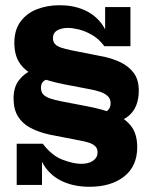

<svg xmlns="http://www.w3.org/2000/svg" viewBox="-20 -709 580 736"><path d="M380 -532Q359 -560 333 -575Q307 -590 282.5 -596Q258 -602 241 -602Q216 -602 199.5 -592.5Q183 -583 183 -563Q183 -549 190.5 -540.5Q198 -532 214 -526.5Q230 -521 255 -516L361 -495Q407 -487 440.5 -471Q474 -455 493 -429Q512 -403 512 -362Q512 -298 474 -265.5Q436 -233 369 -233L341 -271Q368 -271 386 -281Q404 -291 404 -314Q404 -330 393 -340.5Q382 -351 362.5 -357.5Q343 -364 319 -368L225 -386Q165 -398 122.5 -415.5Q80 -433 57.5 -464Q35 -495 35 -545Q35 -594 58.5 -626Q82 -658 121.5 -673.5Q161 -689 209 -689Q260 -689 301 -671.5Q342 -654 368.5 -619.5Q395 -585 401 -532ZM401 -532 383 -574V-682H480V-532ZM144 -158Q179 -112 220.5 -96.5Q262 -81 291 -81Q320 -81 337 -93Q354 -105 354 -125Q354 -139 346 -147.5Q338 -156 322.5 -161.5Q307 -167 283 -171L170 -193Q129 -202 97.5 -218.5Q66 -235 49 -262.5Q32 -290 32 -332Q32 -375 53 -402Q74 -429 106 -442Q138 -455 170 -455L196 -410Q171 -410 154 -402Q137 -394 137 -373Q137 -357 145.5 -347.5Q154 -338 171 -332Q188 -326 213 -321L312 -302Q371 -291 414.5 -274Q458 -257 482 -226.5Q506 -196 506 -145Q506 -72 456 -32.5Q406 7 323 7Q268 7 224.5 -11.5Q181 -30 154.5 -66.5Q128 -103 122 -158ZM44 0V-158H122L141 -113V0Z"/></svg>

Font: Montagu Slab 144pt
Style: Bold
Weight: 700
Designer: Florian Karsten
Foundry: Florian Karsten
Version: Version 1.000